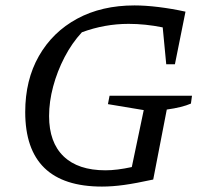

<svg xmlns="http://www.w3.org/2000/svg" viewBox="-20 -679 752 708"><path d="M356 9Q73 9 73 -266Q73 -384 123.5 -472.5Q174 -561 264.5 -610Q355 -659 476 -659Q516 -659 565 -653Q614 -647 664 -636L625 -442H593L580 -578Q516 -591 454 -591Q366 -591 282 -560Q245 -520 218 -468Q191 -416 176 -360Q161 -304 161 -251Q161 -154 214.5 -102.5Q268 -51 369 -51Q411 -51 466 -63L510 -273L378 -295L384 -326H688L684 -297Q652 -283 595 -275L545 -17Q481 -3 437.5 3Q394 9 356 9Z"/></svg>

Font: Piazzolla SC
Style: Italic
Weight: 400
Italic angle: -11.3°
Designer: Juan Pablo del Peral
Foundry: Huerta Tipografica
Version: Version 1.330